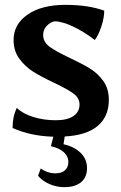

<svg xmlns="http://www.w3.org/2000/svg" viewBox="-20 -553 501 792"><path d="M247 10 242 42Q287 52 313 78Q339 104 339 140Q339 178 314.5 198.5Q290 219 245 219Q213 219 183.5 206Q154 193 137 172L148 142Q176 162 209 162Q234 162 248 149.5Q262 137 262 115Q262 92 243.5 75Q225 58 190 50L200 11Q105 8 32 -25Q32 -50 36 -69Q40 -88 49 -108Q74 -84 117 -70.5Q160 -57 210 -57Q257 -57 282.5 -74Q308 -91 308 -122Q308 -149 282.5 -167.5Q257 -186 202 -212Q149 -237 116.5 -257.5Q84 -278 60 -310.5Q36 -343 36 -388Q36 -453 94 -493Q152 -533 250 -533Q344 -533 410 -509Q410 -481 398.5 -445Q387 -409 371 -388Q327 -422 281.5 -443.5Q236 -465 205 -465Q188 -462 173 -446.5Q158 -431 158 -409Q158 -380 183.5 -361Q209 -342 266 -315Q317 -291 350 -271Q383 -251 406 -219Q429 -187 429 -141Q429 -73 383.5 -34Q338 5 247 10Z"/></svg>

Font: Mirza SemiBold
Style: Regular
Weight: 600
Designer: Arabic design by Kourosh Beigpour, Latin design by Eduardo Tunni, engineering by Lasse Fister
Version: Version 1.0010g